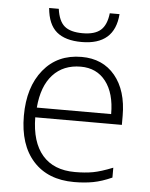

<svg xmlns="http://www.w3.org/2000/svg" viewBox="-51 -733 612 784"><g transform="rotate(5 255.0 -340.5)"><path d="M281.7 9.3Q174.3 9.3 114.3 -57.1Q54.2 -123.5 54.2 -242.7Q54.2 -360.4 112.1 -431.4Q169.9 -502.4 268.6 -502.4Q355.5 -502.4 405.8 -441.7Q456.1 -380.9 456.1 -276.9V-240.2H101.1Q102.1 -138.7 148.4 -85.2Q194.8 -31.7 281.7 -31.7Q323.7 -31.7 355.7 -37.6Q387.7 -43.5 436.5 -63V-22.5Q395 -3.9 359.6 2.7Q324.2 9.3 281.7 9.3ZM268.6 -462.4Q197.3 -462.4 154.3 -415.5Q111.3 -368.7 104 -280.3H408.7Q408.7 -365.7 371.3 -414.1Q334 -462.4 268.6 -462.4ZM262.7 -563Q195.3 -563 159.9 -593Q124.5 -623 118.7 -689.9H158.2Q165 -640.1 189.2 -619.6Q213.4 -599.1 263.7 -599.1Q313.5 -599.1 337.6 -620.4Q361.8 -641.6 367.2 -689.9H407.2Q397.9 -563 262.7 -563Z"/></g></svg>

Font: Bpm'online Open Sans Light
Style: Regular
Weight: 300
Foundry: Ascender Corporation
Version: Version 1.10